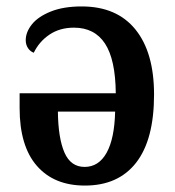

<svg xmlns="http://www.w3.org/2000/svg" viewBox="-20 -567 545 597"><path d="M41 -231V-277H340Q339 -382 306.5 -431.5Q274 -481 210 -481Q166 -481 134 -459.5Q102 -438 85 -403Q74 -407 67 -417.5Q60 -428 60 -442Q60 -467 79 -491Q98 -515 137.5 -531Q177 -547 234 -547Q343 -547 401 -475.5Q459 -404 459 -273Q459 -133 403.5 -61.5Q348 10 244 10Q148 10 94.5 -51.5Q41 -113 41 -231ZM338 -220H160Q161 -137 180.5 -92.5Q200 -48 243 -48Q287 -48 311.5 -92Q336 -136 338 -220Z"/></svg>

Font: Noto Serif NarrowSemiBold
Style: Regular
Weight: 600
Width: 4
Designer: Monotype Design Team
Foundry: Monotype Imaging Inc.
Version: Version 1.001